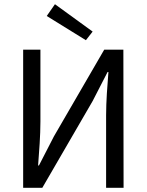

<svg xmlns="http://www.w3.org/2000/svg" viewBox="-20 -892 696 912"><path d="M90 0H181L420 -412L491 -550H495C490 -484 484 -412 484 -344V0H567L566 -656H475L236 -244L165 -106H161C166 -173 172 -247 172 -315V-656H90ZM388 -701 420 -742 241 -872 202 -816Z"/></svg>

Font: DAIFUKU Sans
Style: Regular
Weight: 400
Designer: Original font ‘Source Han Sans JP’ : Paul D. Hunt
Foundry: Daifuku
Version: Version 1.000